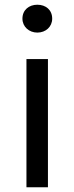

<svg xmlns="http://www.w3.org/2000/svg" viewBox="-20 -793 315 813"><path d="M92 0H183V-543H92ZM138 -655C174 -655 201 -680 201 -714C201 -751 174 -773 138 -773C103 -773 75 -751 75 -714C75 -680 103 -655 138 -655Z"/></svg>

Font: Kinto Sans
Style: Regular
Weight: 400
Designer: Authors: Ryoko NISHIZUKA  (kana & ideographs); Paul D. Hunt (Latin, Greek & Cyrillic); Wenlong ZHANG  (bopomofo); Sandol
Foundry: Adobe Systems Incorporated, ookami Inc.
Version: Version 0.001